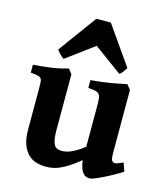

<svg xmlns="http://www.w3.org/2000/svg" viewBox="-112 -819 797 920"><g transform="rotate(15 287.0 -359.0)"><path d="M570.8 -59.6Q552.7 -47.9 529.3 -34.7Q505.9 -21.5 483.4 -10.5Q460.9 0.5 443.4 7.6Q425.8 14.6 419.9 14.6Q411.1 14.6 402.6 12.2Q394 9.8 386.5 1.7Q378.9 -6.3 373 -21.5Q367.2 -36.6 363.8 -61.5Q333.5 -36.6 309.8 -21.5Q286.1 -6.3 266.6 1.7Q247.1 9.8 231 12.2Q214.8 14.6 199.2 14.6Q176.3 14.6 153.8 8.3Q131.3 2 113.5 -14.9Q95.7 -31.7 84.5 -61Q73.2 -90.3 73.2 -136.2V-332.5Q73.2 -356 72.5 -368.9Q71.8 -381.8 66.7 -388.4Q61.5 -395 49.6 -397.5Q37.6 -399.9 15.1 -402.3V-441.4Q42 -443.4 64 -445.6Q85.9 -447.8 106 -450.7Q126 -453.6 145.5 -458Q165 -462.4 186.5 -468.8L205.1 -444.8V-168Q205.1 -139.2 208.5 -121.6Q211.9 -104 218.3 -94.2Q224.6 -84.5 233.9 -81.3Q243.2 -78.1 255.4 -78.1Q263.7 -78.1 274.4 -80.1Q285.2 -82 298.3 -87.4Q311.5 -92.8 327.9 -102.5Q344.2 -112.3 363.8 -127.9V-332.5Q363.8 -354.5 362.3 -367.7Q360.8 -380.9 354.5 -388.2Q348.1 -395.5 335.4 -398.4Q322.8 -401.4 300.3 -402.3V-441.4Q354 -445.8 396 -452.9Q438 -460 476.1 -468.8L495.6 -444.8V-143.6Q495.6 -128.4 496.1 -119.1Q496.6 -109.9 497.8 -104Q499 -98.1 501.2 -95.2Q503.4 -92.3 506.8 -89.8Q509.8 -87.9 513.2 -87.4Q516.6 -86.9 522 -88.1Q527.3 -89.4 535.4 -92.5Q543.5 -95.7 556.2 -101.1ZM456.5 -543Q450.7 -533.7 442.4 -522Q434.1 -510.3 425.8 -506.3L287.1 -607.9L149.9 -506.3Q146 -508.3 141.1 -512.5Q136.2 -516.6 131.1 -522Q126 -527.3 121.3 -533Q116.7 -538.6 113.3 -543L252 -732.9H323.7Z"/></g></svg>

Font: Gentium Book Basic
Style: Bold
Weight: 700
Designer: J. Victor Gaultney and Annie Olsen
Foundry: SIL International
Version: Version 1.102; 2013; Maintenance release